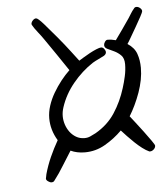

<svg xmlns="http://www.w3.org/2000/svg" viewBox="-45 -603 541 633"><g transform="rotate(-5 225.5 -287.0)"><path d="M451.2 -102.5Q451.2 -95.7 445.3 -90.3Q439.5 -85 433.6 -85H430.7Q419.9 -89.8 407.7 -99.1Q395.5 -108.4 383.8 -119.6Q372.1 -130.9 361.3 -142.1Q350.6 -153.3 342.8 -162.1Q317.4 -136.7 286.1 -118.7Q254.9 -100.6 218.8 -100.6Q192.4 -100.6 171.9 -110.4Q157.2 -87.9 142.1 -63Q127 -38.1 110.4 -16.6Q107.4 -11.7 100.6 -11.7Q95.7 -11.7 89.4 -16.1Q83 -20.5 83 -25.4Q83 -27.3 84.5 -32.7Q85.9 -38.1 85.9 -40Q93.8 -68.4 106 -95.7Q118.2 -123 132.8 -148.4Q111.3 -183.6 111.3 -222.7Q111.3 -243.2 118.2 -264.2Q125 -285.2 136.7 -305.2Q148.4 -325.2 162.6 -343.3Q176.8 -361.3 191.4 -375Q172.9 -402.3 154.8 -429.2Q136.7 -456.1 118.2 -482.4Q110.4 -494.1 98.6 -508.8Q86.9 -523.4 81.1 -534.2L80.1 -537.1Q80.1 -543 85.4 -548.8Q90.8 -554.7 96.7 -554.7Q102.5 -554.7 121.1 -533.7Q139.6 -512.7 161.6 -486.3Q183.6 -460 202.1 -435.5Q220.7 -411.1 226.6 -403.3Q231.4 -406.2 241.7 -412.6Q252 -418.9 263.7 -425.3Q275.4 -431.6 286.1 -436Q296.9 -440.4 301.8 -440.4Q307.6 -440.4 312 -434.6Q316.4 -428.7 316.4 -423.8Q316.4 -417 308.6 -412.1Q299.8 -407.2 290 -402.8Q280.3 -398.4 270.5 -392.6Q233.4 -368.2 204.1 -332.5Q174.8 -296.9 161.1 -254.9Q156.2 -240.2 156.2 -225.6Q156.2 -211.9 160.6 -198.2Q165 -184.6 173.3 -173.3Q181.6 -162.1 193.8 -154.8Q206.1 -147.5 221.7 -147.5Q232.4 -147.5 240.7 -151.4Q249 -155.3 258.8 -160.2Q299.8 -183.6 323.7 -220.2Q347.7 -256.8 361.3 -300.8Q367.2 -319.3 371.6 -339.4Q376 -359.4 376 -378.9Q376 -398.4 366.2 -408.2Q356.4 -418 344.2 -423.8Q332 -429.7 322.3 -434.1Q312.5 -438.5 312.5 -447.3Q312.5 -452.1 316.4 -458Q320.3 -463.9 325.2 -463.9Q332 -463.9 338.9 -462.9Q345.7 -461.9 352.5 -460Q364.3 -476.6 376.5 -493.7Q388.7 -510.7 400.4 -528.3Q405.3 -536.1 410.2 -543.9Q415 -551.8 420.9 -558.6Q423.8 -563.5 429.7 -563.5Q435.5 -563.5 441.4 -558.6Q447.3 -553.7 447.3 -547.9Q447.3 -544.9 439.5 -530.3Q431.6 -515.6 421.4 -498Q411.1 -480.5 401.9 -464.4Q392.6 -448.2 389.6 -444.3Q412.1 -429.7 419.4 -408.7Q426.8 -387.7 426.8 -362.3Q426.8 -342.8 422.9 -322.3Q418.9 -301.8 411.6 -281.2Q404.3 -260.7 395 -241.2Q385.7 -221.7 376 -206.1Q379.9 -201.2 392.1 -185.5Q404.3 -169.9 417.5 -152.3Q430.7 -134.8 440.9 -120.1Q451.2 -105.5 451.2 -102.5Z"/></g></svg>

Font: Calligraffiti
Style: Regular
Weight: 400
Designer: Dathan Boardman
Foundry: Open Window
Version: Version 1.000